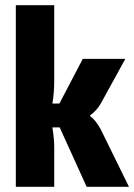

<svg xmlns="http://www.w3.org/2000/svg" viewBox="-20 -720 517 740"><path d="M210 -229H182Q189 -183 189 -155V0H41V-700H189V-411Q189 -362 182 -321H209L299 -493H463L369 -322Q354 -295 327 -275V-273Q350 -256 369 -220L477 0H314Z"/></svg>

Font: exo2condensed_b
Style: Bold
Weight: 700
Width: 3
Designer: Natanael Gama
Version: Version 1.001;PS 001.001;hotconv 1.0.70;makeotf.lib2.5.58329